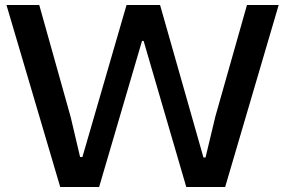

<svg xmlns="http://www.w3.org/2000/svg" viewBox="-20 -749 1143 769"><path d="M221.2 0 5.9 -729H137.2L263.2 -279.8L300.8 -120.1H310.1L486.8 -729H621.1L794.9 -118.2H803.2L842.8 -283.2L969.2 -729H1096.2L881.8 0H726.1L555.2 -585H548.8L377 0Z"/></svg>

Font: Lumene Sans Expanded Medium
Style: Regular
Weight: 500
Width: 7
Designer: Deni Anggara
Version: Version 1.003;Glyphs 3.1.2 (3151)